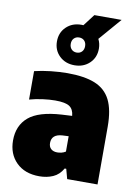

<svg xmlns="http://www.w3.org/2000/svg" viewBox="-97 -954 741 1028"><g transform="rotate(10 273.0 -439.5)"><path d="M190 11Q110.5 11 64.5 -34.8Q18.5 -80.5 18.5 -154Q18.5 -235 72.8 -281.2Q127 -327.5 251.5 -335L307.5 -338Q304.5 -373.5 282.2 -388.5Q260 -403.5 204.5 -403.5Q173.5 -403.5 136.2 -398.5Q99 -393.5 65 -384V-538.5Q106 -548.5 154 -553.8Q202 -559 244 -559Q336 -559 393.5 -535.8Q451 -512.5 478 -459Q505 -405.5 505 -314V0H340L325.5 -53.5H317Q297 -18 263.8 -3.5Q230.5 11 190 11ZM216 -175Q216 -154 228.5 -142.8Q241 -131.5 262.5 -131.5Q273 -131.5 285 -134.2Q297 -137 308 -144V-227.5L275 -226Q216 -222.5 216 -175ZM272 -607Q222.5 -607 190.2 -638Q158 -669 158 -717Q158 -765 190.2 -796Q222.5 -827 272 -827Q277.5 -827 282.5 -826.5L331 -890H479L374 -768.5Q386 -745 386 -717Q386 -669 353.8 -638Q321.5 -607 272 -607ZM272 -676Q289.5 -676 300.2 -687.2Q311 -698.5 311 -717Q311 -736 300.2 -747Q289.5 -758 272 -758Q255 -758 244 -747Q233 -736 233 -717Q233 -698.5 244 -687.2Q255 -676 272 -676Z"/></g></svg>

Font: Encode Sans SmCnd Black
Style: Regular
Weight: 900
Width: 4
Designer: Multiple Designers
Foundry: Impallari Type
Version: Version 3.002; ttfautohint (v1.8.3) -l 8 -r 50 -G 200 -x 14 